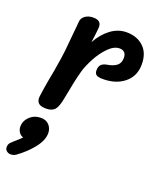

<svg xmlns="http://www.w3.org/2000/svg" viewBox="-177 -623 844 1017"><g transform="rotate(20 244.5 -114.5)"><path d="M497 -384Q497 -318 450 -279.5Q403 -241 330 -241Q302 -241 292 -248.5Q282 -256 282 -273Q282 -294 292 -305Q302 -316 324 -320Q357 -325 376.5 -339.5Q396 -354 396 -384Q396 -403 386.5 -413.5Q377 -424 358 -424Q327 -424 295.5 -392Q264 -360 241 -316.5Q218 -273 208 -238Q193 -185 173 -76Q164 -26 148.5 -8.5Q133 9 100 9Q71 9 58.5 -1.5Q46 -12 46 -33Q46 -42 54.5 -94.5Q63 -147 73 -197L76 -217Q86 -272 90.5 -315Q95 -358 104 -457L106 -481Q107 -503 125.5 -516.5Q144 -530 172 -530Q220 -530 216 -486Q211 -437 206 -404Q234 -455 275 -486Q316 -517 364 -517Q423 -517 460 -482.5Q497 -448 497 -384ZM156 128Q156 168 121 212Q86 256 36 292Q23 301 6 301Q-6 301 -16 293Q-26 285 -26 272Q-26 255 -16 245L1 229Q26 208 39 194Q24 190 14.5 176Q5 162 5 145Q5 112 30.5 88Q56 64 93 64Q122 64 139 82.5Q156 101 156 128Z"/></g></svg>

Font: Mali SemiBold
Style: Italic
Weight: 600
Italic angle: -10°
Version: Version 1.000; ttfautohint (v1.6)